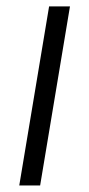

<svg xmlns="http://www.w3.org/2000/svg" viewBox="-20 -565 272 585"><path d="M38.7 0 129.6 -545.5H193.2L102.3 0Z"/></svg>

Font: Inter Light  BETA
Style: Italic
Weight: 300
Italic angle: 9.39999°
Designer: Rasmus Andersson
Foundry: rsms
Version: Version 3.011;git-f93a4a705